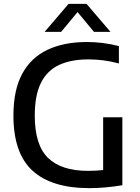

<svg xmlns="http://www.w3.org/2000/svg" viewBox="-20 -967 726 994"><path d="M442.5 7Q247.5 7 148.5 -83.2Q49.5 -173.5 49.5 -368.5Q49.5 -501 95 -585Q140.5 -669 225.8 -709.2Q311 -749.5 429.5 -749.5Q513.5 -749.5 595.5 -728.5V-638.5Q552.5 -650 513.8 -654.8Q475 -659.5 437 -659.5Q348.5 -659.5 286.5 -631Q224.5 -602.5 192.2 -538.5Q160 -474.5 160 -368Q160 -216 229 -149.2Q298 -82.5 435 -82.5Q476.5 -82.5 514 -86.5V-360H613.5V-8Q523 7 442.5 7ZM211 -802 335 -947H428L552 -802H466.5L381.5 -904.5L296.5 -802Z"/></svg>

Font: Encode Sans Md
Style: Regular
Weight: 500
Designer: Multiple Designers
Foundry: Impallari Type
Version: Version 3.002; ttfautohint (v1.8.3) -l 8 -r 50 -G 200 -x 14 